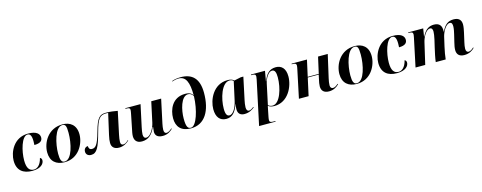

<svg xmlns="http://www.w3.org/2000/svg" viewBox="-34 -1701 7204 2872"><g transform="rotate(-15 3568.5 -265.0)"><path d="M268 10C404 10 453 -54 453 -106C453 -130 440 -142 426 -148C399 -36 341 -3 296 -3C226 -3 188 -53 188 -173C188 -314 245 -534 336 -534C377 -534 398 -500 398 -413C398 -389 397 -371 396 -356C493 -356 523 -393 523 -440C523 -497 475 -546 348 -546C120 -546 35 -335 35 -209C35 -56 128 10 268 10Z M768 10C988 10 1089 -192 1089 -336C1089 -485 995 -546 880 -546C656 -546 552 -350 552 -200C552 -59 639 10 768 10ZM770 0C724 0 705 -39 705 -138C705 -288 761 -536 876 -536C923 -536 937 -509 937 -400C937 -241 886 0 770 0Z M1611 10C1685 10 1739 -28 1770 -60L1764 -65C1733 -34 1709 -20 1681 -20C1659 -20 1644 -34 1644 -67C1644 -95 1650 -138 1658 -174L1733 -527C1680 -537 1617 -546 1555 -546C1459 -546 1415 -514 1358 -305C1303 -105 1266 -76 1213 -76C1176 -76 1164 -104 1164 -134C1135 -134 1101 -113 1101 -63C1101 -22 1131 7 1180 7C1267 7 1306 -69 1368 -298C1421 -494 1458 -536 1554 -536C1567 -536 1575 -535 1586 -534L1513 -212C1501 -161 1497 -125 1497 -93C1497 -30 1535 10 1611 10Z M2288 10C2363 10 2411 -25 2444 -59L2438 -66C2413 -42 2381 -20 2354 -20C2329 -20 2316 -39 2316 -76C2316 -99 2322 -140 2328 -167L2407 -536H2254L2186 -221C2166 -130 2102 -29 2044 -29C2012 -29 1999 -51 1999 -89C1999 -114 2007 -160 2015 -197L2088 -536H1853L1851 -526H1869C1907 -526 1922 -518 1922 -491C1922 -480 1918 -458 1913 -431L1869 -212C1862 -178 1852 -135 1852 -102C1852 -43 1880 9 1966 9C2062 9 2129 -46 2175 -158H2181C2178 -143 2173 -97 2173 -84C2173 -33 2202 10 2288 10Z M2725 10C2942 10 3049 -179 3049 -454C3049 -679 2945 -770 2770 -770C2702 -770 2659 -757 2634 -747L2637 -739C2659 -749 2698 -759 2736 -759C2848 -759 2890 -658 2890 -457C2876 -484 2843 -512 2771 -512C2569 -512 2503 -336 2503 -205C2503 -73 2574 10 2725 10ZM2727 0C2681 0 2655 -26 2655 -159C2655 -288 2701 -495 2812 -495C2841 -495 2874 -480 2890 -442C2884 -234 2811 0 2727 0Z M3273 10C3359 10 3418 -43 3458 -170H3460C3456 -148 3453 -125 3453 -88C3453 -21 3493 10 3553 10C3625 10 3670 -19 3710 -50L3705 -59C3683 -41 3658 -22 3630 -22C3607 -22 3592 -42 3592 -83C3592 -115 3600 -158 3606 -188L3680 -536H3640L3536 -514C3516 -533 3488 -546 3437 -546C3213 -546 3119 -322 3119 -181C3119 -58 3173 10 3273 10ZM3331 -29C3299 -29 3272 -51 3272 -146C3272 -304 3342 -533 3464 -533C3491 -533 3512 -524 3524 -509L3459 -213C3441 -133 3394 -29 3331 -29Z M3861 -441 3716 240H3970L3972 230H3939C3901 230 3881 224 3881 192C3881 180 3884 161 3887 145L3909 35C3914 12 3916 0 3920 -18C3942 -2 3971 10 4016 10C4231 10 4332 -211 4332 -365C4332 -491 4269 -546 4183 -546C4081 -546 4028 -483 3992 -381H3988L4015 -536H3798L3796 -526H3815C3853 -526 3868 -517 3868 -487C3868 -479 3865 -462 3861 -441ZM3992 -3C3960 -3 3936 -16 3924 -29L3992 -348C4007 -417 4058 -511 4115 -511C4160 -511 4175 -468 4175 -393C4175 -224 4105 -3 3992 -3Z M4863 10C4936 10 4987 -25 5019 -59L5013 -67C4994 -49 4964 -24 4933 -24C4907 -24 4891 -42 4891 -75C4891 -105 4898 -143 4906 -180L4987 -536H4837L4780 -283H4609L4665 -536H4427L4426 -526H4444C4482 -526 4497 -516 4497 -489C4497 -476 4493 -453 4489 -436L4397 0H4547L4607 -273H4777L4764 -214C4752 -163 4746 -127 4746 -97C4746 -31 4784 10 4863 10Z M5293 10C5513 10 5614 -192 5614 -336C5614 -485 5520 -546 5405 -546C5181 -546 5077 -350 5077 -200C5077 -59 5164 10 5293 10ZM5295 0C5249 0 5230 -39 5230 -138C5230 -288 5286 -536 5401 -536C5448 -536 5462 -509 5462 -400C5462 -241 5411 0 5295 0Z M5915 10C6051 10 6100 -54 6100 -106C6100 -130 6087 -142 6073 -148C6046 -36 5988 -3 5943 -3C5873 -3 5835 -53 5835 -173C5835 -314 5892 -534 5983 -534C6024 -534 6045 -500 6045 -413C6045 -389 6044 -371 6043 -356C6140 -356 6170 -393 6170 -440C6170 -497 6122 -546 5995 -546C5767 -546 5682 -335 5682 -209C5682 -56 5775 10 5915 10Z M6959 9C7035 9 7086 -25 7118 -59L7112 -67C7093 -49 7063 -23 7032 -23C7007 -23 6992 -42 6992 -79C6992 -107 6998 -139 7006 -175L7039 -321C7047 -356 7056 -403 7056 -439C7056 -501 7025 -549 6938 -549C6847 -549 6798 -505 6751 -408H6749V-435C6749 -498 6719 -549 6633 -549C6558 -549 6500 -516 6448 -412H6445L6465 -536H6233L6232 -526H6250C6285 -526 6303 -518 6303 -489C6303 -478 6299 -458 6296 -441L6203 0H6353L6430 -332C6446 -403 6500 -509 6562 -509C6595 -509 6602 -479 6602 -449C6602 -427 6595 -376 6584 -329L6558 -218C6544 -157 6521 -53 6516 0H6670C6674 -48 6688 -128 6703 -192L6736 -336C6750 -398 6805 -512 6868 -512C6906 -512 6908 -475 6908 -447C6908 -411 6895 -356 6889 -330L6861 -213C6850 -168 6843 -132 6843 -99C6843 -30 6881 9 6959 9Z"/></g></svg>

Font: Noto Serif Display
Style: Bold Italic
Weight: 700
Italic angle: -12°
Designer: Monotype Design Team
Foundry: Monotype Imaging Inc.
Version: Version 2.009